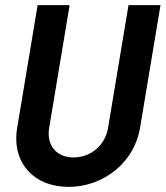

<svg xmlns="http://www.w3.org/2000/svg" viewBox="-20 -720 647 750"><path d="M607 -700H482L402 -220C391 -153 335 -105 267 -105C200 -105 161 -153 172 -220L252 -700H127L47 -220C25 -87 110 10 248 10C386 10 505 -87 527 -220Z"/></svg>

Font: CommitMono
Style: Bold Italic
Weight: 700
Monospace: yes
Designer: Eigil Nikolajsen
Foundry: Eigil Nikolajsen
Version: Version 1.143